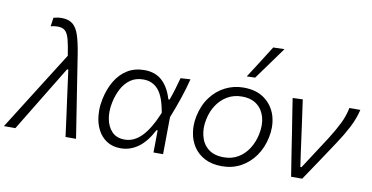

<svg xmlns="http://www.w3.org/2000/svg" viewBox="-97 -1001 2368 1222"><g transform="rotate(10 1087.0 -390.5)"><path d="M-21 0Q21.5 -67.5 67.5 -140.5Q113.5 -213.5 156 -281Q191 -336 228.5 -396Q266 -455.5 301.5 -511.5Q291.5 -578 281.5 -615.5Q271.5 -653 254.5 -668.2Q237.5 -683.5 206 -683.5Q201 -683.5 187.5 -682.2Q174 -681 161.5 -677L169.5 -734Q182.5 -737.5 195.5 -739.5Q208.5 -741.5 222.5 -741.5Q267 -741.5 293.2 -720.5Q319.5 -699.5 334.5 -654.2Q349.5 -609 361 -537L401 -281Q411 -216.5 418.5 -169.5Q426 -122 432.2 -82Q438.5 -42 445 0H377Q368.5 -64.5 360 -129.5Q351.5 -194 342.5 -258L320 -425.5H312L209 -256.5Q168.5 -190 129.5 -125.8Q90.5 -61.5 53 0Z M734.5 10Q681.5 10 644.2 -14.2Q607 -38.5 585.8 -79.5Q564.5 -120.5 560 -172Q558.5 -187.5 558.5 -203.5Q558.5 -240 566.5 -278Q580.5 -345 611 -396.5Q641.5 -448 688.5 -477.2Q735.5 -506.5 799.5 -506.5Q869 -506.5 913.5 -465.8Q958 -425 980 -349.5H988Q1004 -393 1014.2 -428.8Q1024.5 -464.5 1033 -495.5L1096.5 -499.5Q1080.5 -435 1057.5 -368Q1034.5 -301 1010 -239.5Q1008.5 -119.5 1007.5 0H945.5Q946 -37 946.5 -73Q946.5 -109 947 -143.5H940Q899 -64.5 847.2 -27.2Q795.5 10 734.5 10ZM750.5 -49Q810 -49 859.2 -99.2Q908.5 -149.5 953.5 -257Q936.5 -360 899.2 -403.2Q862 -446.5 802.5 -446.5Q753 -446.5 718.5 -422Q684 -397.5 663 -357.5Q642 -317.5 632 -271.5Q624.5 -238 624.5 -206Q624.5 -184.5 628 -164Q636.5 -113 666.8 -81Q697 -49 750.5 -49Z M1388.5 10.5Q1324 10.5 1278.2 -13.2Q1232.5 -37 1205.5 -77.2Q1178.5 -117.5 1171 -168.5Q1167.5 -190 1167.5 -212Q1167.5 -242.5 1174 -274Q1189.5 -348 1228.5 -400Q1267.5 -452 1322.2 -479.2Q1377 -506.5 1439.5 -506.5Q1523.5 -506.5 1576.5 -466.5Q1629.5 -426.5 1649.5 -362Q1660 -326.5 1660 -287.5Q1660 -256 1653 -222.5Q1638.5 -153 1601.5 -100.8Q1564.5 -48.5 1510.2 -19Q1456 10.5 1388.5 10.5ZM1391 -47.5Q1444 -47.5 1484.5 -72.2Q1525 -97 1551 -138.5Q1577 -180 1587.5 -230.5Q1594 -261 1594 -288.5Q1594 -316 1587.5 -340.5Q1574.5 -389.5 1537.2 -419Q1500 -448.5 1439 -448.5Q1386.5 -448.5 1345.5 -424.5Q1304.5 -400.5 1277.2 -359.2Q1250 -318 1239.5 -265.5Q1233.5 -237.5 1233.5 -211Q1233.5 -184 1240 -158.5Q1252 -108.5 1289.5 -78Q1327 -47.5 1391 -47.5ZM1446 -580Q1480.5 -633.5 1514 -686Q1547 -738.5 1580 -790.5L1652.5 -792.5Q1614 -739 1576 -686.5L1500 -581.5Z M1835 0Q1827.5 -46 1820 -94.5Q1812.5 -143 1805.5 -187L1792 -275.5Q1783 -330 1774.5 -385.5Q1766 -441 1757.5 -495.5L1822.5 -498Q1832.5 -426.5 1845 -337.5Q1857 -248.5 1868.5 -166L1882 -71.5H1889.5L2029 -286.5Q2065.5 -344.5 2089.5 -393.2Q2113.5 -442 2124.5 -495.5H2195Q2181 -435.5 2150.8 -377.8Q2120.5 -320 2083 -264Q2039 -197.5 1995 -131.5Q1951 -65.5 1906.5 0Z"/></g></svg>

Font: Heraclito Light
Style: Italic
Weight: 300
Italic angle: -12°
Designer: Kostas Bartsokas (font) & Cristiano Sobral (main changes)
Foundry: Kostas Bartsokas (font) & Cristiano Sobral (main changes)
Version: Version 1.00;July 8, 2020;FontCreator 13.0.0.2655 64-bit